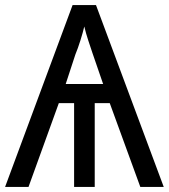

<svg xmlns="http://www.w3.org/2000/svg" viewBox="-21 -734 663 754"><path d="M356 -714 622 0H530L410 -329H351V0H270V-329H210L91 0H-1L264 -714ZM310 -630Q305 -608 295 -576Q285 -544 275 -520L237 -404H384L342 -526Q334 -550 325.5 -575.5Q317 -601 310 -630Z"/></svg>

Font: Noto Sans SemiCondensed
Style: Regular
Weight: 400
Width: 4
Designer: Monotype Design Team
Foundry: Monotype Imaging Inc.
Version: Version 2.013; ttfautohint (v1.8.4.7-5d5b)